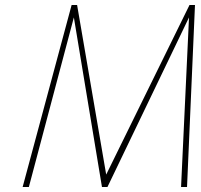

<svg xmlns="http://www.w3.org/2000/svg" viewBox="-20 -752 810 772"><path d="M71 0 268 -732H290L407 -50L742 -732H764L732 0H708L740 -682L412 0H390L277 -682L96 0Z"/></svg>

Font: Exo Thin Thin
Style: Italic
Weight: 250
Italic angle: -9°
Version: Version 2.000